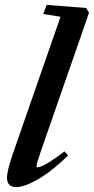

<svg xmlns="http://www.w3.org/2000/svg" viewBox="-20 -745 380 776"><path d="M45.9 11.2Q8.3 11.2 8.3 -26.9Q8.3 -57.1 36.1 -135.3L224.6 -677.2L154.8 -688.5L168.5 -725.1L328.1 -712.9L339.8 -693.4L146 -136.2Q127.4 -83 127.4 -72.8Q127.4 -68.8 131.3 -68.8Q137.2 -68.8 148.9 -73.5Q160.6 -78.1 185.3 -93.8Q210 -109.4 240.7 -133.3L255.4 -116.7Q189.5 -52.7 134.3 -20.8Q79.1 11.2 45.9 11.2Z"/></svg>

Font: Elstob 18pt
Style: Bold Italic
Weight: 700
Italic angle: -20°
Designer: Peter S. Baker
Version: Version 1.015